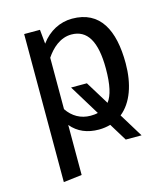

<svg xmlns="http://www.w3.org/2000/svg" viewBox="-112 -627 810 927"><g transform="rotate(-15 293.0 -163.0)"><path d="M92 -527V213L184 202V-48C218 -7 265 12 322 12C343 12 362 9 380 4L434 92H513L440 -27C499 -74 529 -160 529 -264C529 -430 474 -539 334 -539C274 -539 217 -510 178 -456L171 -527ZM184 -127V-384C212 -426 255 -466 311 -466C390 -466 430 -401 430 -264C430 -183 418 -132 395 -102L323 -219H244L337 -67C326 -64 313 -63 300 -63C252 -63 211 -86 184 -127Z"/></g></svg>

Font: FiraGO Unicode
Style: Regular
Weight: 400
Designer: bBox Type
Foundry: bBox Type GmbH
Version: Version 1.001;PS 001.001;hotconv 1.0.88;makeotf.lib2.5.64775